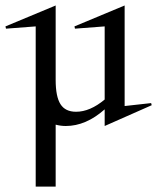

<svg xmlns="http://www.w3.org/2000/svg" viewBox="-42 -442 576 704"><path d="M88.9 -345.2 -20 -336.9 -22 -345.2 162.1 -421.9V-148.9Q162.1 -87.9 179.7 -60.1Q197.3 -32.2 236.8 -32.2Q288.1 -32.2 341.8 -77.1V-345.2L232.9 -336.9L231 -345.2L415 -421.9V-53.2L512.2 -64L514.2 -56.2L341.8 20V-41Q272.9 20 199.2 20Q180.7 20 162.1 15.1V242.2H88.9Z"/></svg>

Font: Halibut Cnd
Style: Regular
Weight: 400
Width: 3
Designer: Matteo Maggi
Foundry: Collletttivo
Version: Version 3.080 | FøM Fix